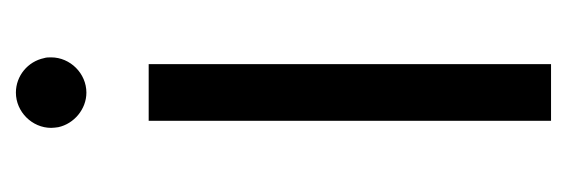

<svg xmlns="http://www.w3.org/2000/svg" viewBox="-264 -474 737 250"><g transform="rotate(-90 105.0 -348.5)"><path d="M64 -650.9C64 -647.9 64.5 -644.5 64.9 -641.6C69.3 -621.1 88.4 -605 109.9 -605C134.8 -605 155.8 -626 155.8 -650.9C155.8 -654.3 155.8 -657.2 154.8 -660.2C150.4 -681.2 131.8 -696.8 109.9 -696.8C85 -696.8 64 -675.8 64 -650.9ZM73.2 -523.9V0H147V-523.9Z"/></g></svg>

Font: Tuffy
Style: Regular
Weight: 500
Designer: Thatcher Ulrich, Karoly Barta and Michael Everson
Version: Version 001.270